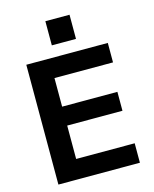

<svg xmlns="http://www.w3.org/2000/svg" viewBox="-136 -1040 909 1130"><g transform="rotate(-15 318.0 -474.5)"><path d="M76.7 0V-730H573.3V-611.4H216.6V-437.3H553.3V-322H216.6V-118.6H573.3V0ZM251.4 -801.4V-948.6H398.6V-801.4Z"/></g></svg>

Font: M PLUS 1 Thin
Style: Regular
Weight: 100
Designer: Coji Morishita
Foundry: UNDERFOREST DESIGN
Version: Version 1.001